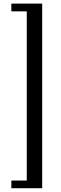

<svg xmlns="http://www.w3.org/2000/svg" viewBox="-20 -853 332 1040"><path d="M41.5 -833.5H208.5V166.5H41.5V125H125V-791.5H41.5Z"/></svg>

Font: Resagnicto
Style: Regular
Weight: 500
Version: Version 0.9991